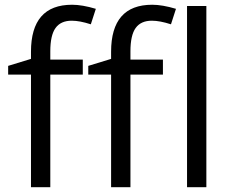

<svg xmlns="http://www.w3.org/2000/svg" viewBox="-20 -785 972 805"><path d="M663.1 -472.2H526.9V0H445.8V-472.2H350.1V-508.8L445.8 -538.1V-567.9Q445.8 -765.1 618.2 -765.1Q660.6 -765.1 717.8 -748L696.8 -683.1Q649.9 -698.2 616.7 -698.2Q570.8 -698.2 548.8 -667.7Q526.9 -637.2 526.9 -569.8V-535.2H663.1ZM327.1 -472.2H190.9V0H109.9V-472.2H14.2V-508.8L109.9 -538.1V-567.9Q109.9 -765.1 282.2 -765.1Q324.7 -765.1 381.8 -748L360.8 -683.1Q314 -698.2 280.8 -698.2Q234.9 -698.2 212.9 -667.7Q190.9 -637.2 190.9 -569.8V-535.2H327.1ZM845.2 0H764.2V-759.8H845.2Z"/></svg>

Font: f01206874
Style: Regular
Weight: 400
Foundry: Ascender Corporation
Version: Version 1.10